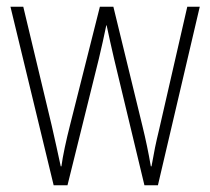

<svg xmlns="http://www.w3.org/2000/svg" viewBox="-20 -549 623 569"><path d="M318 -375Q312 -401 306.5 -425.5Q301 -450 296 -474H295Q290 -450 284.5 -425Q279 -400 273 -375L180 0H139L11 -529H49L133 -178Q141 -143 147.5 -113.5Q154 -84 160 -56H162Q165 -79 172 -112Q179 -145 188 -180L276 -529H316L402 -176Q417 -115 427 -56H429Q435 -90 439.5 -112Q444 -134 452 -167L535 -529H572L448 0H408Z"/></svg>

Font: Noto Sans Gujarati UI Condensed ExtraLight
Style: Regular
Weight: 200
Width: 3
Designer: Jelle Bosma - Monotype Design Team, Universal Thirst
Foundry: Monotype Imaging Inc.
Version: Version 2.106; ttfautohint (v1.8.4.7-5d5b)